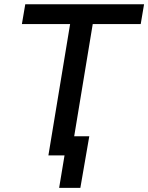

<svg xmlns="http://www.w3.org/2000/svg" viewBox="-20 -748 713 924"><path d="M85.4 -632.3 101.6 -727.5H673.3L657.2 -632.3H426.3L321.8 0H212.9L317.4 -632.3ZM264.6 156.2 290.5 0H252.4L267.6 -92.3H409.7L366.7 156.2Z"/></svg>

Font: Inter Display Medium
Style: Italic
Weight: 500
Italic angle: -9.39999°
Designer: Rasmus Andersson
Foundry: rsms
Version: Version 4.000;git-a52131595